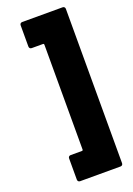

<svg xmlns="http://www.w3.org/2000/svg" viewBox="-181 -884 770 1113"><g transform="rotate(-20 203.5 -327.0)"><path d="M374 149V-803C374 -812 368 -818 359 -818H110C101 -818 95 -812 95 -803V-672C95 -663 101 -657 110 -657H180C184 -657 186 -654 186 -651V-3C186 1 183 3 180 3H110C101 3 95 9 95 18V149C95 158 101 164 110 164H359C368 164 374 158 374 149Z"/></g></svg>

Font: Barlow Semi Condensed Black
Style: Regular
Weight: 900
Width: 4
Designer: Jeremy Tribby
Foundry: Tribby Type
Version: Version 1.408;PS 001.408;hotconv 1.0.88;makeotf.lib2.5.64775